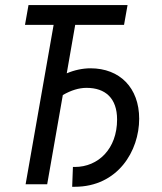

<svg xmlns="http://www.w3.org/2000/svg" viewBox="-20 -713 626 743"><path d="M259.3 9.8H269C436.5 9.8 518.6 -129.4 518.6 -253.4C518.6 -373 443.8 -448.7 330.1 -448.7C300.8 -448.7 267.6 -441.9 238.3 -429.2L271 -616.7H460L473.6 -693.4H90.3L76.7 -616.7H187.5L79.1 0H162.6L223.1 -345.2C255.4 -363.8 285.6 -373 314.9 -373C387.7 -373 433.1 -333 433.1 -250.5C433.1 -137.2 360.4 -66.9 269.5 -66.9H262.2Z"/></svg>

Font: Cascadia Mono SemiLight
Style: Italic
Weight: 350
Italic angle: -10°
Monospace: yes
Designer: Aaron Bell
Foundry: Saja Typeworks
Version: Version 2404.023